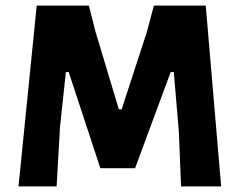

<svg xmlns="http://www.w3.org/2000/svg" viewBox="-20 -665 859 685"><path d="M714 -645 769 0H626L618 -196L600 -408H589L462 -65H338L225 -408H215L194 -211L182 0H46L111 -645H297L321 -551L404 -275H414L503 -548L529 -645Z"/></svg>

Font: Alegreya Sans ExtraBold
Style: Regular
Weight: 800
Designer: Juan Pablo del Peral
Foundry: Huerta Tipografica
Version: Version 2.007